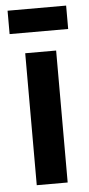

<svg xmlns="http://www.w3.org/2000/svg" viewBox="-52 -730 352 761"><g transform="rotate(-5 124.5 -349.5)"><path d="M63 0V-525H186V0ZM8 -606V-699H241V-606Z"/></g></svg>

Font: Bricolage Grotesque SemiCondensed SemiBold
Style: Regular
Weight: 600
Width: 4
Designer: Mathieu Triay
Foundry: Atelier Triay
Version: Version 1.001;gftools[0.9.33.dev8+g029e19f]